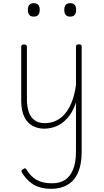

<svg xmlns="http://www.w3.org/2000/svg" viewBox="-20 -795 655 1213"><path d="M261 18Q220 18 186.5 0.5Q153 -17 133.5 -57Q114 -97 114 -161V-499Q114 -507 118 -510.5Q122 -514 131 -514Q141 -514 145.5 -510.5Q150 -507 150 -499V-169Q150 -121 162 -87Q174 -53 199 -35Q224 -17 264 -17Q295 -17 325 -28.5Q355 -40 382 -67Q409 -94 429.5 -141Q450 -188 460 -257V-500Q460 -508 464.5 -511.5Q469 -515 479 -515Q488 -515 492 -511.5Q496 -508 496 -500V164Q496 242 473.5 294Q451 346 407.5 372Q364 398 304 398Q259 398 224.5 386Q190 374 164.5 351Q139 328 119 296Q114 289 116 283.5Q118 278 126 274Q134 267 139.5 269Q145 271 149 278Q173 319 210.5 341Q248 363 309 363Q358 363 391 341.5Q424 320 442 275Q460 230 460 161V-149Q444 -99 420 -66.5Q396 -34 368.5 -15.5Q341 3 313 10.5Q285 18 261 18ZM193 -690Q174 -690 165 -701Q156 -712 156 -733Q156 -754 165.5 -764.5Q175 -775 193 -775Q212 -775 221.5 -764.5Q231 -754 231 -733Q231 -711 221.5 -700.5Q212 -690 193 -690ZM423 -690Q404 -690 395 -701Q386 -712 386 -733Q386 -754 395.5 -764.5Q405 -775 423 -775Q442 -775 451.5 -764.5Q461 -754 461 -733Q461 -711 451.5 -700.5Q442 -690 423 -690Z"/></svg>

Font: Playwrite HR Lijeva Thin
Style: Regular
Weight: 250
Designer: Veronika Burian, José Scaglione
Foundry: TypeTogether
Version: Version 1.002